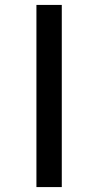

<svg xmlns="http://www.w3.org/2000/svg" viewBox="-20 -760 400 780"><path d="M128 0V-740H231V0Z"/></svg>

Font: Lexend Exa
Style: Regular
Weight: 400
Designer: Bonnie Shaver-Troup, Thomas Jockin
Foundry: Lexend
Version: Version 1.007